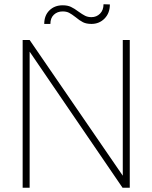

<svg xmlns="http://www.w3.org/2000/svg" viewBox="-20 -887 720 907"><path d="M412 -774Q388 -774 372 -782Q356 -790 337 -806Q319 -820 306.5 -826.5Q294 -833 276 -833Q251 -833 234.5 -817.5Q218 -802 218 -774H189Q189 -814 213.5 -838Q238 -862 276 -862Q299 -862 315 -854.5Q331 -847 351 -832Q369 -819 382 -812.5Q395 -806 412 -806Q436 -806 452.5 -822.5Q469 -839 469 -867L499 -866Q499 -825 474 -799.5Q449 -774 412 -774ZM120 -643V0H87V-698H120L560 -57V-698H593V0H559Z"/></svg>

Font: Freesentation 1 Thin
Style: Regular
Weight: 250
Designer: glyphs from Roboto by Christian Robertson / Hangul glyphs from Noto Sans CJK(Source Han Sans) by Jang Soo-young and Kang
Foundry: PT&
Version: Version 2.001